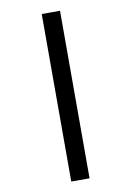

<svg xmlns="http://www.w3.org/2000/svg" viewBox="-104 -821 760 1110"><g transform="rotate(-10 275.5 -265.5)"><path d="M221.7 -756.8Q249 -756.8 329.1 -756.8Q329.1 -510.7 329.1 226.6Q302.7 226.6 221.7 226.6Q221.7 165 221.7 -18.6Q221.7 -203.1 221.7 -756.8Z"/></g></svg>

Font: Noto Sans Hebrew DECATHLON 
Style: Bold
Weight: 400
Designer: Monotype Design Team
Version: Version 2.000;GOOG;noto-fonts:20170220:a8a215d2e889